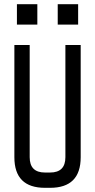

<svg xmlns="http://www.w3.org/2000/svg" viewBox="-20 -899 455 919"><path d="M366.2 -683.6V-146.5Q366.2 0 219.7 0H195.3Q48.8 0 48.8 -146.5V-683.6H122.1V-146.5Q122.1 -73.2 195.3 -73.2H219.7Q293 -73.2 293 -146.5V-683.6ZM158.7 -878.9V-781.2H61V-878.9ZM354 -878.9V-781.2H256.3V-878.9Z"/></svg>

Font: Saniretro
Style: Regular
Weight: 400
Designer: Jayvee D. Enaguas (Grand Chaos)
Version: Version 1.0 - 6/10/2013